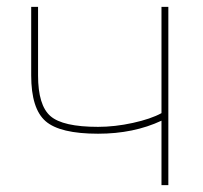

<svg xmlns="http://www.w3.org/2000/svg" viewBox="-20 -540 592 560"><path d="M451 -520H471V0H451V-188Q370 -150 266 -150Q155 -150 113 -186.5Q71 -223 71 -320V-520H91V-320Q91 -233 127 -201.5Q163 -170 266 -170Q315 -170 367.5 -181.5Q420 -193 451 -210Z"/></svg>

Font: M PLUS 1p Thin
Style: Regular
Weight: 250
Version: Version 1.062